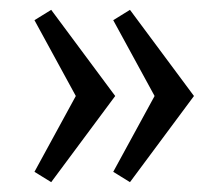

<svg xmlns="http://www.w3.org/2000/svg" viewBox="-20 -515 454 390"><path d="M50 -166 84 -145 214 -320 84 -495 50 -474 134 -320ZM210 -166 244 -145 374 -320 244 -495 210 -474 294 -320Z"/></svg>

Font: Kumar One
Style: Regular
Weight: 400
Designer: Parimal Parmar
Foundry: Indian Type Foundry
Version: Version 1.001;PS 1.001;hotconv 1.0.88;makeotf.lib2.5.647800